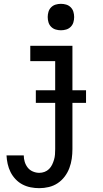

<svg xmlns="http://www.w3.org/2000/svg" viewBox="-20 -769 540 1002"><path d="M185 213Q162 213 139.5 208.5Q117 204 97 193.5Q77 183 61 166Q45 149 35 129Q25 109 20 86.5Q15 64 14 42H104Q104 59 109 75.5Q114 92 124.5 105.5Q135 119 151.5 126Q168 133 185 133Q199 133 212.5 128Q226 123 236 113Q246 103 252 90.5Q258 78 262 64.5Q266 51 267 37Q268 23 268 9V-450H138V-530H358V9Q358 34 354.5 59Q351 84 342 108Q333 132 317.5 152.5Q302 173 281 187Q260 201 235 207Q210 213 185 213ZM298 -611Q284 -611 270.5 -615Q257 -619 247 -629Q237 -639 233 -652.5Q229 -666 229 -680Q229 -694 233 -707.5Q237 -721 247 -731Q257 -741 270.5 -745Q284 -749 298 -749Q312 -749 325.5 -745Q339 -741 349 -731Q359 -721 363 -707.5Q367 -694 367 -680Q367 -666 363 -652.5Q359 -639 349 -629Q339 -619 325.5 -615Q312 -611 298 -611ZM167 -232V-298H429V-232Z"/></svg>

Font: Iosevka Slab Medium
Style: Regular
Weight: 500
Monospace: yes
Designer: Belleve Invis
Foundry: Belleve Invis
Version: Version 11.1.1; ttfautohint (v1.8.3)